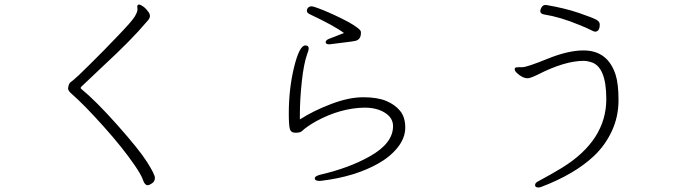

<svg xmlns="http://www.w3.org/2000/svg" viewBox="-20 -770 3040 849"><path d="M587 -741Q587 -750 596 -750Q600 -750 612 -742Q624 -734 634 -720Q643 -710 643 -699Q643 -688 629 -674Q564 -596 434 -476Q383 -428 339 -386Q337 -384 337 -381.5Q337 -379 338 -378Q404 -324 499.5 -216.5Q595 -109 630 -54Q665 1 665 16.5Q665 32 652.5 40.5Q640 49 633 49Q620 49 612.5 26.5Q605 4 577 -37Q524 -115 437.5 -211.5Q351 -308 299 -353Q281 -368 281 -379V-380Q284 -400 291 -405.5Q298 -411 305.5 -417Q313 -423 331 -440Q349 -457 376 -484Q440 -547 494 -604Q562 -674 575 -695.5Q588 -717 588 -728Z M1576 -625Q1576 -594 1550 -589Q1535 -586 1512.5 -583.5Q1490 -581 1437 -574Q1420 -574 1420 -583Q1420 -592 1434 -598L1501 -624Q1460 -655 1350 -707Q1337 -713 1337 -722Q1337 -731 1343 -736.5Q1349 -742 1357 -742Q1365 -742 1386 -734Q1428 -719 1491 -688Q1554 -657 1573 -636Q1576 -633 1576 -625ZM1330 -569Q1345 -569 1345 -556Q1345 -547 1338 -530Q1323 -488 1314.5 -409Q1306 -330 1306 -262V-242Q1369 -282 1446.5 -311Q1524 -340 1586 -340Q1648 -340 1687 -324Q1726 -308 1749 -280Q1772 -252 1772 -206Q1772 -160 1738.5 -118Q1705 -76 1651 -46Q1549 11 1404 29L1394 30Q1372 30 1372 19Q1372 8 1398 2Q1523 -27 1614 -78Q1718 -136 1718 -212Q1718 -249 1682 -271.5Q1646 -294 1593 -294H1590Q1485 -292 1378 -234Q1336 -210 1316 -191Q1308 -183 1287 -183Q1266 -183 1261.5 -200.5Q1257 -218 1257 -268Q1257 -378 1280.5 -473.5Q1304 -569 1330 -569Z M2632 -662Q2632 -630 2611 -630Q2606 -630 2591 -638Q2576 -646 2541 -660Q2457 -695 2386 -706Q2369 -709 2369 -721Q2369 -724 2371 -730Q2378 -748 2391 -748H2395Q2478 -734 2540.5 -712.5Q2603 -691 2617.5 -682.5Q2632 -674 2632 -662ZM2290 -473Q2310 -473 2401 -510Q2492 -547 2560 -547Q2667 -547 2702 -440Q2715 -400 2715 -327Q2715 -254 2685.5 -190.5Q2656 -127 2606 -80Q2520 1 2372 57Q2366 59 2361 59Q2346 59 2346 48.5Q2346 38 2361 31Q2412 4 2465 -28Q2661 -149 2661 -332Q2661 -478 2591 -496Q2574 -501 2562 -501Q2477 -501 2358 -440Q2325 -424 2314 -424Q2290 -424 2266 -447Q2256 -456 2256 -463.5Q2256 -471 2262.5 -472Q2269 -473 2276 -473Z"/></svg>

Font: ToneOZ-Pinyin-WenKai-Light
Style: Light
Weight: 300
Designer: Fontworks Inc.
Foundry: ToneOZ
Version: Version 0.240331